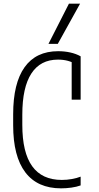

<svg xmlns="http://www.w3.org/2000/svg" viewBox="-20 -1020 540 1050"><path d="M314 10Q185 10 118.5 -77.5Q52 -165 52 -335V-395Q52 -565 114.5 -652.5Q177 -740 298 -740Q333 -740 364.5 -733Q396 -726 421 -712V-475H372V-708L397 -667Q356 -694 297 -694Q201 -694 151.5 -618Q102 -542 102 -393V-337Q102 -186 156 -111Q210 -36 318 -36Q346 -36 373.5 -41Q401 -46 421 -54V-6Q399 2 370.5 6Q342 10 314 10ZM296 -780H245L357 -1000H418Z"/></svg>

Font: M PLUS 1 Code Light
Style: Regular
Weight: 300
Designer: Coji Morishita
Foundry: UNDERFOREST DESIGN
Version: Version 1.002